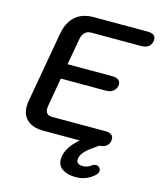

<svg xmlns="http://www.w3.org/2000/svg" viewBox="-131 -793 914 1095"><g transform="rotate(15 326.0 -246.0)"><path d="M651 -665Q651 -658 650 -655Q641 -611 588 -611H293Q271 -611 256.5 -597Q242 -583 238 -559L210 -402H475Q498 -402 510.5 -392.5Q523 -383 523 -366Q523 -360 522 -357Q517 -336 501 -324.5Q485 -313 459 -313H194L164 -141Q163 -136 163 -127Q163 -109 173 -99Q183 -89 201 -89H518Q541 -89 553 -80Q565 -71 565 -55Q565 -30 549 -15.5Q533 -1 504 0L499 4Q492 9 464 29Q436 49 421 69Q406 89 406 109Q406 123 416.5 130Q427 137 442 137Q469 137 491 121Q504 111 516 111Q529 111 537 121Q544 129 544 139Q544 154 526 169Q481 208 420 208Q372 208 342.5 188.5Q313 169 313 131Q313 67 389 0H175Q114 0 80.5 -29Q47 -58 47 -110Q47 -126 50 -142L124 -561Q137 -629 177.5 -664.5Q218 -700 284 -700H603Q651 -700 651 -665Z"/></g></svg>

Font: Kodchasan SemiBold
Style: Italic
Weight: 600
Italic angle: -10°
Version: Version 1.000; ttfautohint (v1.6)